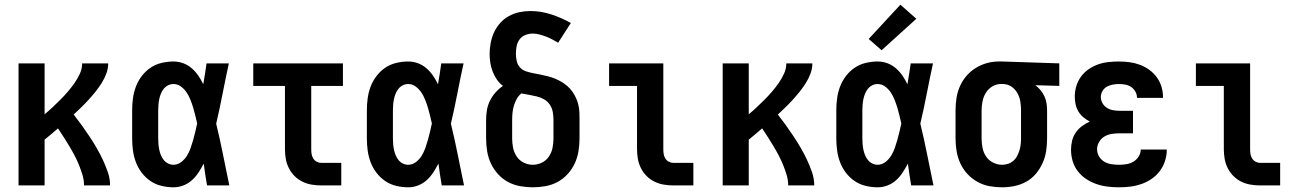

<svg xmlns="http://www.w3.org/2000/svg" viewBox="-20 -790 5540 818"><path d="M59 0V-520H170V-303Q188 -318 204.5 -333.5Q221 -349 237.5 -365.5Q254 -382 269 -399.5Q284 -417 297 -435.5Q310 -454 320 -475.5Q330 -497 330 -520H441Q441 -498 433 -476.5Q425 -455 413 -436Q401 -417 387 -399.5Q373 -382 358 -365.5Q343 -349 327 -333.5Q311 -318 294 -302Q312 -279 328.5 -256Q345 -233 361 -209Q377 -185 391.5 -160Q406 -135 418 -109.5Q430 -84 439.5 -56.5Q449 -29 449 0H338Q338 -23 331.5 -44.5Q325 -66 316.5 -87Q308 -108 297.5 -128Q287 -148 275.5 -167Q264 -186 252 -205Q240 -224 227 -243Q213 -231 199 -219Q185 -207 170 -195V0Z M719 8Q694 8 668.5 2Q643 -4 621.5 -18.5Q600 -33 584 -54Q568 -75 559 -99Q550 -123 546.5 -148.5Q543 -174 543 -200V-320Q543 -346 546.5 -371.5Q550 -397 559 -421Q568 -445 584 -466Q600 -487 621.5 -501.5Q643 -516 668.5 -522Q694 -528 719 -528Q741 -528 761 -520.5Q781 -513 797 -499Q813 -485 825 -467.5Q837 -450 846 -431Q850 -454 853.5 -476Q857 -498 860 -520H955Q941 -456 928.5 -391.5Q916 -327 901 -263Q917 -198 930 -132Q943 -66 957 0H862Q858 -23 854.5 -46.5Q851 -70 848 -93Q838 -74 826 -55.5Q814 -37 798 -22.5Q782 -8 761.5 0Q741 8 719 8ZM719 -88Q737 -88 752 -99.5Q767 -111 776.5 -126.5Q786 -142 792 -159Q798 -176 803 -193.5Q808 -211 812 -228.5Q816 -246 820 -264Q816 -281 812 -298Q808 -315 803 -331.5Q798 -348 791.5 -364.5Q785 -381 775.5 -395.5Q766 -410 751.5 -421Q737 -432 719 -432Q707 -432 696 -426.5Q685 -421 677.5 -411.5Q670 -402 665.5 -391Q661 -380 658.5 -368Q656 -356 655 -344Q654 -332 654 -320V-200Q654 -188 655 -176Q656 -164 658.5 -152Q661 -140 665.5 -129Q670 -118 677.5 -108.5Q685 -99 696 -93.5Q707 -88 719 -88Z M1349 0Q1328 0 1307.5 -3.5Q1287 -7 1268.5 -16Q1250 -25 1235 -40Q1220 -55 1210.5 -74Q1201 -93 1197.5 -113.5Q1194 -134 1194 -155V-424H1059V-520H1441V-424H1306V-155Q1306 -144 1307.5 -134Q1309 -124 1314.5 -115Q1320 -106 1329.5 -101Q1339 -96 1349 -96H1434V0Z M1719 8Q1694 8 1668.5 2Q1643 -4 1621.5 -18.5Q1600 -33 1584 -54Q1568 -75 1559 -99Q1550 -123 1546.5 -148.5Q1543 -174 1543 -200V-320Q1543 -346 1546.5 -371.5Q1550 -397 1559 -421Q1568 -445 1584 -466Q1600 -487 1621.5 -501.5Q1643 -516 1668.5 -522Q1694 -528 1719 -528Q1741 -528 1761 -520.5Q1781 -513 1797 -499Q1813 -485 1825 -467.5Q1837 -450 1846 -431Q1850 -454 1853.5 -476Q1857 -498 1860 -520H1955Q1941 -456 1928.5 -391.5Q1916 -327 1901 -263Q1917 -198 1930 -132Q1943 -66 1957 0H1862Q1858 -23 1854.5 -46.5Q1851 -70 1848 -93Q1838 -74 1826 -55.5Q1814 -37 1798 -22.5Q1782 -8 1761.5 0Q1741 8 1719 8ZM1719 -88Q1737 -88 1752 -99.5Q1767 -111 1776.5 -126.5Q1786 -142 1792 -159Q1798 -176 1803 -193.5Q1808 -211 1812 -228.5Q1816 -246 1820 -264Q1816 -281 1812 -298Q1808 -315 1803 -331.5Q1798 -348 1791.5 -364.5Q1785 -381 1775.5 -395.5Q1766 -410 1751.5 -421Q1737 -432 1719 -432Q1707 -432 1696 -426.5Q1685 -421 1677.5 -411.5Q1670 -402 1665.5 -391Q1661 -380 1658.5 -368Q1656 -356 1655 -344Q1654 -332 1654 -320V-200Q1654 -188 1655 -176Q1656 -164 1658.5 -152Q1661 -140 1665.5 -129Q1670 -118 1677.5 -108.5Q1685 -99 1696 -93.5Q1707 -88 1719 -88Z M2250 8Q2223 8 2195.5 3Q2168 -2 2144 -15Q2120 -28 2101.5 -48.5Q2083 -69 2071.5 -93.5Q2060 -118 2055.5 -145.5Q2051 -173 2051 -200V-279Q2051 -300 2054.5 -321Q2058 -342 2067.5 -361Q2077 -380 2091 -396Q2105 -412 2123 -424Q2108 -435 2097 -451Q2086 -467 2079 -485Q2072 -503 2069 -522Q2066 -541 2066 -560Q2066 -583 2070.5 -607Q2075 -631 2085 -652.5Q2095 -674 2111 -692Q2127 -710 2148 -721.5Q2169 -733 2192.5 -738Q2216 -743 2239 -743Q2285 -743 2329 -728.5Q2373 -714 2412 -692L2358 -608Q2346 -615 2333 -622Q2320 -629 2306.5 -634Q2293 -639 2278.5 -643Q2264 -647 2250 -647Q2234 -647 2218.5 -641Q2203 -635 2193.5 -622Q2184 -609 2181 -593Q2178 -577 2178 -561Q2178 -545 2181.5 -529.5Q2185 -514 2195.5 -502.5Q2206 -491 2221.5 -486Q2237 -481 2252.5 -478Q2268 -475 2283.5 -472Q2299 -469 2314.5 -465Q2330 -461 2344.5 -455Q2359 -449 2372.5 -441Q2386 -433 2398 -422.5Q2410 -412 2419 -399Q2428 -386 2434.5 -371.5Q2441 -357 2444.5 -341.5Q2448 -326 2448.5 -310.5Q2449 -295 2449 -279V-200Q2449 -173 2444.5 -145.5Q2440 -118 2428.5 -93.5Q2417 -69 2398.5 -48.5Q2380 -28 2356 -15Q2332 -2 2304.5 3Q2277 8 2250 8ZM2250 -88Q2270 -88 2288.5 -97Q2307 -106 2318.5 -123Q2330 -140 2334 -160Q2338 -180 2338 -200V-279Q2338 -296 2335 -313Q2332 -330 2322.5 -344Q2313 -358 2298.5 -366.5Q2284 -375 2267.5 -379Q2251 -383 2234.5 -386Q2218 -389 2201 -392Q2189 -382 2181.5 -368.5Q2174 -355 2169.5 -340Q2165 -325 2163.5 -309.5Q2162 -294 2162 -279V-200Q2162 -180 2166 -160Q2170 -140 2181.5 -123Q2193 -106 2211.5 -97Q2230 -88 2250 -88Z M2849 0Q2828 0 2807.5 -3.5Q2787 -7 2768.5 -16Q2750 -25 2735 -40Q2720 -55 2710.5 -74Q2701 -93 2697.5 -113.5Q2694 -134 2694 -155V-424H2575V-520H2806V-155Q2806 -144 2807.5 -134Q2809 -124 2814.5 -115Q2820 -106 2829.5 -101Q2839 -96 2849 -96H2934V0Z M3059 0V-520H3170V-303Q3188 -318 3204.5 -333.5Q3221 -349 3237.5 -365.5Q3254 -382 3269 -399.5Q3284 -417 3297 -435.5Q3310 -454 3320 -475.5Q3330 -497 3330 -520H3441Q3441 -498 3433 -476.5Q3425 -455 3413 -436Q3401 -417 3387 -399.5Q3373 -382 3358 -365.5Q3343 -349 3327 -333.5Q3311 -318 3294 -302Q3312 -279 3328.5 -256Q3345 -233 3361 -209Q3377 -185 3391.5 -160Q3406 -135 3418 -109.5Q3430 -84 3439.5 -56.5Q3449 -29 3449 0H3338Q3338 -23 3331.5 -44.5Q3325 -66 3316.5 -87Q3308 -108 3297.5 -128Q3287 -148 3275.5 -167Q3264 -186 3252 -205Q3240 -224 3227 -243Q3213 -231 3199 -219Q3185 -207 3170 -195V0Z M3719 8Q3694 8 3668.5 2Q3643 -4 3621.5 -18.5Q3600 -33 3584 -54Q3568 -75 3559 -99Q3550 -123 3546.5 -148.5Q3543 -174 3543 -200V-320Q3543 -346 3546.5 -371.5Q3550 -397 3559 -421Q3568 -445 3584 -466Q3600 -487 3621.5 -501.5Q3643 -516 3668.5 -522Q3694 -528 3719 -528Q3741 -528 3761 -520.5Q3781 -513 3797 -499Q3813 -485 3825 -467.5Q3837 -450 3846 -431Q3850 -454 3853.5 -476Q3857 -498 3860 -520H3955Q3941 -456 3928.5 -391.5Q3916 -327 3901 -263Q3917 -198 3930 -132Q3943 -66 3957 0H3862Q3858 -23 3854.5 -46.5Q3851 -70 3848 -93Q3838 -74 3826 -55.5Q3814 -37 3798 -22.5Q3782 -8 3761.5 0Q3741 8 3719 8ZM3719 -88Q3737 -88 3752 -99.5Q3767 -111 3776.5 -126.5Q3786 -142 3792 -159Q3798 -176 3803 -193.5Q3808 -211 3812 -228.5Q3816 -246 3820 -264Q3816 -281 3812 -298Q3808 -315 3803 -331.5Q3798 -348 3791.5 -364.5Q3785 -381 3775.5 -395.5Q3766 -410 3751.5 -421Q3737 -432 3719 -432Q3707 -432 3696 -426.5Q3685 -421 3677.5 -411.5Q3670 -402 3665.5 -391Q3661 -380 3658.5 -368Q3656 -356 3655 -344Q3654 -332 3654 -320V-200Q3654 -188 3655 -176Q3656 -164 3658.5 -152Q3661 -140 3665.5 -129Q3670 -118 3677.5 -108.5Q3685 -99 3696 -93.5Q3707 -88 3719 -88ZM3736 -576 3681 -624 3816 -770 3884 -710Z M4249 8Q4222 8 4195 3Q4168 -2 4144 -15.5Q4120 -29 4101.5 -49Q4083 -69 4071.5 -94Q4060 -119 4055.5 -146Q4051 -173 4051 -200V-320Q4051 -346 4055 -372Q4059 -398 4069.5 -422Q4080 -446 4097 -466Q4114 -486 4136.5 -500Q4159 -514 4184 -521Q4209 -528 4235 -528Q4239 -528 4242.5 -528Q4246 -528 4250 -528L4493 -520V-424L4391 -427Q4403 -418 4413 -406Q4423 -394 4429.5 -380Q4436 -366 4438.5 -350.5Q4441 -335 4441 -320V-200Q4441 -173 4437 -146.5Q4433 -120 4422 -95.5Q4411 -71 4393.5 -50Q4376 -29 4352.5 -16Q4329 -3 4302.5 2.5Q4276 8 4249 8ZM4249 -88Q4262 -88 4274.5 -92Q4287 -96 4297 -104.5Q4307 -113 4313 -124.5Q4319 -136 4323 -148.5Q4327 -161 4328.5 -174Q4330 -187 4330 -200V-320Q4330 -339 4327 -357.5Q4324 -376 4315 -392.5Q4306 -409 4290.5 -420Q4275 -431 4256 -432H4250Q4248 -432 4246.5 -432Q4245 -432 4244 -432Q4224 -432 4207 -421.5Q4190 -411 4180 -394.5Q4170 -378 4166 -358.5Q4162 -339 4162 -320V-200Q4162 -180 4166 -160Q4170 -140 4181 -123.5Q4192 -107 4210.5 -97.5Q4229 -88 4249 -88Z M4747 8Q4723 8 4698.5 5Q4674 2 4651 -6Q4628 -14 4607.5 -27.5Q4587 -41 4572 -60.5Q4557 -80 4550 -103.5Q4543 -127 4543 -152Q4543 -171 4547.5 -190Q4552 -209 4563 -225Q4574 -241 4589.5 -252.5Q4605 -264 4623 -272Q4608 -280 4595.5 -290.5Q4583 -301 4574.5 -315Q4566 -329 4562.5 -345.5Q4559 -362 4559 -379Q4559 -401 4565.5 -423Q4572 -445 4585.5 -463.5Q4599 -482 4618 -495Q4637 -508 4658 -515.5Q4679 -523 4702 -525.5Q4725 -528 4747 -528Q4770 -528 4792.5 -525Q4815 -522 4836.5 -514Q4858 -506 4876.5 -492.5Q4895 -479 4908.5 -460.5Q4922 -442 4928.5 -420Q4935 -398 4935 -376Q4935 -375 4935 -374.5Q4935 -374 4935 -373H4824Q4824 -373 4824 -373.5Q4824 -374 4824 -374Q4824 -388 4817 -400Q4810 -412 4799 -419.5Q4788 -427 4774.5 -429.5Q4761 -432 4747 -432Q4734 -432 4720.5 -429.5Q4707 -427 4695.5 -420.5Q4684 -414 4677 -402Q4670 -390 4670 -377Q4670 -377 4670 -377Q4670 -377 4670 -377Q4670 -363 4677 -350.5Q4684 -338 4696 -330.5Q4708 -323 4722 -320.5Q4736 -318 4750 -318H4807V-222H4750Q4733 -222 4716.5 -219.5Q4700 -217 4685.5 -208.5Q4671 -200 4662.5 -185Q4654 -170 4654 -154Q4654 -138 4662.5 -123.5Q4671 -109 4685 -101Q4699 -93 4715 -90.5Q4731 -88 4747 -88Q4763 -88 4779 -90.5Q4795 -93 4808.5 -101Q4822 -109 4831 -123Q4840 -137 4840 -153H4951V-152Q4951 -152 4951 -152Q4951 -152 4951 -152Q4951 -128 4943.5 -104.5Q4936 -81 4921.5 -61.5Q4907 -42 4886.5 -28Q4866 -14 4843 -6Q4820 2 4796 5Q4772 8 4747 8Z M5349 0Q5328 0 5307.5 -3.5Q5287 -7 5268.5 -16Q5250 -25 5235 -40Q5220 -55 5210.5 -74Q5201 -93 5197.5 -113.5Q5194 -134 5194 -155V-424H5075V-520H5306V-155Q5306 -144 5307.5 -134Q5309 -124 5314.5 -115Q5320 -106 5329.5 -101Q5339 -96 5349 -96H5434V0Z"/></svg>

Font: Iosevka SS08 Regular
Style: Bold
Weight: 700
Monospace: yes
Designer: Belleve Invis
Foundry: Belleve Invis
Version: Version 16.3.4; ttfautohint (v1.8.4)